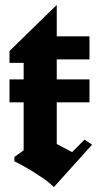

<svg xmlns="http://www.w3.org/2000/svg" viewBox="-20 -758 407 788"><path d="M19 -548.8 212.9 -737.8V-608.9H347.2V-514.2H212.9V-432.1H347.2V-337.9H212.9V-167L275.9 -133.8L327.1 -185.1L357.9 -164.1L201.2 9.8Q176.3 -15.1 136.2 -40Q89.8 -70.8 39.1 -96.2V-113.8L77.1 -141.1V-337.9H19V-432.1H77.1V-500H19Z"/></svg>

Font: KJV1611
Style: Regular
Weight: 400
Version: Version 3.6.1